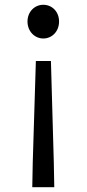

<svg xmlns="http://www.w3.org/2000/svg" viewBox="-20 -577 363 803"><path d="M115 206H207L205 101L193 -322H130L117 101ZM161 -416C198 -416 227 -446 227 -487C227 -528 198 -557 161 -557C125 -557 95 -528 95 -487C95 -446 125 -416 161 -416Z"/></svg>

Font: Noto Sans KR
Style: Regular
Weight: 400
Designer: Ryoko NISHIZUKA 西塚涼子 (kana, bopomofo & ideographs); Paul D. Hunt (Latin, Greek & Cyrillic); Sandoll Communications 산돌커뮤니
Foundry: Adobe
Version: Version 2.004;hotconv 1.0.118;makeotfexe 2.5.65603